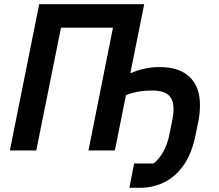

<svg xmlns="http://www.w3.org/2000/svg" viewBox="-20 -718 1047 916"><path d="M597 178 620 62H713Q739 41 759 6Q779 -29 788 -76L799 -130Q803 -149 805.5 -165.5Q808 -182 808 -196Q808 -243 784 -264.5Q760 -286 707 -286Q668 -286 638 -280.5Q608 -275 581 -265L528 0H402L519 -586H271L153 0H27L167 -698H668L602 -370H607Q632 -382 667.5 -390Q703 -398 742 -398Q835 -398 884.5 -351Q934 -304 934 -217Q934 -199 932 -176Q930 -153 924 -128L913 -74Q896 12 857.5 68Q819 124 765 151Q711 178 647 178Z"/></svg>

Font: IBM Plex Sans SemiBold
Style: Italic
Weight: 600
Italic angle: -11.31°
Designer: Mike Abbink, Paul van der Laan, Pieter van Rosmalen
Foundry: Bold Monday
Version: Version 3.201